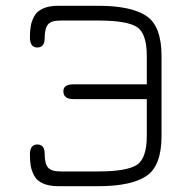

<svg xmlns="http://www.w3.org/2000/svg" viewBox="-20 -641 659 661"><path d="M180.7 -621.1H318.4Q430.7 -621.1 483.4 -586.4Q536.1 -551.8 536.1 -448.2V-172.9Q536.1 -69.3 483.4 -34.7Q430.7 0 318.4 0H180.7Q149.4 0 128.4 -9.3Q107.4 -18.6 98.1 -35.6Q88.9 -52.7 85.9 -69.3Q83 -85.9 83 -109.4Q83 -143.6 108.4 -143.6Q133.8 -143.6 133.8 -111.3Q133.8 -77.1 145.5 -64Q157.2 -50.8 187.5 -50.8H318.4Q415 -50.8 450.2 -72.8Q485.4 -94.7 485.4 -173.8V-299.8H232.4Q198.2 -299.8 198.2 -327.1Q198.2 -350.6 232.4 -350.6H485.4V-448.2Q485.4 -527.3 450.2 -548.8Q415 -570.3 318.4 -570.3H187.5Q156.2 -570.3 145 -556.6Q133.8 -543 133.8 -509.8Q133.8 -477.5 108.4 -477.5Q83 -477.5 83 -512.7Q83 -535.2 85.9 -551.8Q88.9 -568.4 98.1 -585.4Q107.4 -602.5 128.4 -611.8Q149.4 -621.1 180.7 -621.1Z"/></svg>

Font: Jura
Style: Book
Weight: 400
Version: Version 2.3